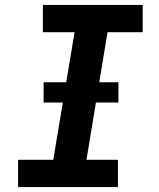

<svg xmlns="http://www.w3.org/2000/svg" viewBox="-20 -755 640 775"><path d="M53 0V-110H195L281 -625H153V-735H556V-625H414L329 -110H456V0ZM458 -341H156V-423H458Z"/></svg>

Font: Iosevka Slab XBdEx
Style: Italic
Weight: 800
Width: 7
Italic angle: -9°
Monospace: yes
Designer: Belleve Invis
Foundry: Belleve Invis
Version: Version 11.1.1; ttfautohint (v1.8.3)